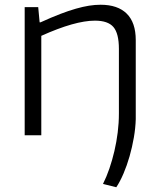

<svg xmlns="http://www.w3.org/2000/svg" viewBox="-20 -570 670 809"><path d="M414 205Q429 175 441 140Q453 105 462 66.5Q471 28 476 -12Q481 -52 481 -92V-364Q481 -429 458 -456Q435 -483 380 -483Q296 -483 154 -419V0H84V-540H141L147 -476H151Q197 -497 233.5 -511Q270 -525 300 -533.5Q330 -542 355 -546Q380 -550 404 -550Q476 -550 514 -512.5Q552 -475 552 -401V-68Q551 -31 544 9.5Q537 50 526 88.5Q515 127 500.5 161Q486 195 470 219Z"/></svg>

Font: Encode Sans Wide
Style: Light
Weight: 300
Designer: Pablo Impallari, Andres Torresi
Foundry: Pablo Impallari, Andres Torresi
Version: Version 1.000; ttfautohint (v1.00) -l 8 -r 50 -G 200 -x 14 -